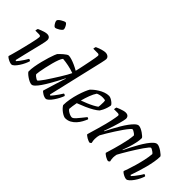

<svg xmlns="http://www.w3.org/2000/svg" viewBox="-16 -1423 2046 2046"><g transform="rotate(45 1007.0 -400.0)"><path d="M130 0Q117 0 98.5 -7.5Q80 -15 65 -25Q50 -35 47 -42Q51 -54 59 -83Q67 -112 77.5 -151Q88 -190 98 -231.5Q108 -273 117 -311.5Q126 -350 131.5 -378Q137 -406 137 -417Q137 -428 130 -432Q123 -436 111 -436H57Q57 -445 59.5 -454Q62 -463 64 -467Q80 -474 100 -482Q120 -490 139 -495Q158 -500 172 -500Q195 -500 207.5 -488Q220 -476 220 -454Q220 -445 216 -422.5Q212 -400 203.5 -366Q195 -332 184 -287Q173 -242 159.5 -187Q146 -132 131 -66L141 -59Q151 -69 166.5 -89.5Q182 -110 197.5 -134Q213 -158 223 -176Q232 -176 238.5 -172Q245 -168 247 -164Q241 -143 228 -115Q215 -87 197.5 -60.5Q180 -34 162.5 -17Q145 0 130 0ZM183 -606Q175 -606 165 -617.5Q155 -629 147.5 -644Q140 -659 140 -670Q140 -678 150 -688Q160 -698 174 -706.5Q188 -715 201.5 -721Q215 -727 222 -727Q231 -727 240 -715Q249 -703 256 -687.5Q263 -672 263 -661Q263 -653 253.5 -643.5Q244 -634 230.5 -625.5Q217 -617 204 -611.5Q191 -606 183 -606Z M434 0Q419 0 399.5 -9Q380 -18 361 -31Q342 -44 329 -56.5Q316 -69 314 -75Q313 -111 320.5 -155.5Q328 -200 339.5 -245.5Q351 -291 363 -329.5Q375 -368 385 -393.5Q395 -419 398 -423Q404 -430 417 -442.5Q430 -455 445.5 -468.5Q461 -482 475 -491Q489 -500 497 -500Q515 -500 543 -491.5Q571 -483 603 -468.5Q635 -454 664 -437Q667 -449 673.5 -477.5Q680 -506 687.5 -543.5Q695 -581 702.5 -617.5Q710 -654 714.5 -681.5Q719 -709 719 -717Q719 -726 713.5 -731Q708 -736 697 -736H630Q630 -744 632.5 -753.5Q635 -763 637 -767Q653 -775 674 -782.5Q695 -790 716 -795Q737 -800 751 -800Q774 -800 790.5 -788Q807 -776 807 -754Q807 -751 804 -733.5Q801 -716 795 -690L649 -65L660 -58Q670 -68 686 -89Q702 -110 719 -134Q736 -158 747 -177Q756 -177 762.5 -172.5Q769 -168 771 -164Q764 -143 749.5 -115Q735 -87 717 -61Q699 -35 680.5 -17.5Q662 0 647 0Q637 0 624 -4.5Q611 -9 599 -16.5Q587 -24 578.5 -31Q570 -38 568 -43L626 -233Q633 -256 639.5 -276Q646 -296 650 -301L645 -304Q628 -270 606 -229Q584 -188 560.5 -147.5Q537 -107 514 -73.5Q491 -40 470.5 -20Q450 0 434 0ZM447 -74Q451 -74 466 -92Q481 -110 501.5 -140Q522 -170 545 -206Q568 -242 590.5 -278Q613 -314 630.5 -345Q648 -376 656 -394Q612 -410 565.5 -419.5Q519 -429 479 -432Q467 -419 455 -387.5Q443 -356 432 -315Q421 -274 412 -232.5Q403 -191 397.5 -159Q392 -127 392 -114Q397 -105 408 -95.5Q419 -86 430.5 -80Q442 -74 447 -74Z M941 0Q931 0 915.5 -7Q900 -14 883 -26Q866 -38 851.5 -53Q837 -68 828 -84Q828 -129 837 -177.5Q846 -226 859.5 -270.5Q873 -315 887.5 -350Q902 -385 913 -402Q922 -412 942 -428.5Q962 -445 988.5 -461.5Q1015 -478 1045 -489Q1075 -500 1105 -500Q1120 -500 1140 -489Q1160 -478 1175 -464Q1190 -450 1191 -441Q1188 -420 1180.5 -396.5Q1173 -373 1163 -352.5Q1153 -332 1144 -319Q1126 -301 1089.5 -279.5Q1053 -258 1007.5 -238Q962 -218 916 -201Q910 -170 906.5 -144.5Q903 -119 902 -101Q908 -90 922.5 -80Q937 -70 954 -63Q971 -56 984 -56Q993 -56 1003.5 -63.5Q1014 -71 1028 -86.5Q1042 -102 1060 -124.5Q1078 -147 1102 -177Q1110 -176 1115.5 -172.5Q1121 -169 1123 -164Q1113 -139 1097.5 -110.5Q1082 -82 1059.5 -57Q1037 -32 1007.5 -16Q978 0 941 0ZM927 -252Q960 -264 994 -278Q1028 -292 1057.5 -307.5Q1087 -323 1106 -337Q1108 -347 1109 -358Q1110 -369 1110 -378Q1111 -394 1111 -409.5Q1111 -425 1107 -436Q1097 -438 1087 -439Q1077 -440 1068 -440Q1047 -440 1029 -435.5Q1011 -431 996 -424Q975 -394 957.5 -347.5Q940 -301 927 -252Z M1311 0Q1303 0 1290 -5Q1277 -10 1264 -17.5Q1251 -25 1241 -33Q1231 -41 1229 -46Q1233 -61 1242.5 -93Q1252 -125 1265 -169.5Q1278 -214 1291 -264Q1300 -296 1306.5 -329Q1313 -362 1317.5 -386Q1322 -410 1322 -417Q1322 -428 1315 -432Q1308 -436 1295 -436H1242Q1242 -444 1244 -452.5Q1246 -461 1248 -467Q1265 -475 1285 -482.5Q1305 -490 1324 -495Q1343 -500 1356 -500Q1380 -500 1392.5 -488Q1405 -476 1405 -454Q1405 -445 1399.5 -422Q1394 -399 1385.5 -368Q1377 -337 1366.5 -304Q1356 -271 1346 -243Q1336 -215 1330 -199L1334 -195Q1351 -230 1372.5 -270.5Q1394 -311 1418 -351.5Q1442 -392 1466.5 -425.5Q1491 -459 1513.5 -479.5Q1536 -500 1554 -500Q1568 -500 1587 -491.5Q1606 -483 1624.5 -470.5Q1643 -458 1656 -446Q1669 -434 1670 -428Q1670 -395 1660.5 -351.5Q1651 -308 1637.5 -266.5Q1624 -225 1612 -196L1616 -193Q1632 -227 1653 -268Q1674 -309 1697.5 -350Q1721 -391 1745 -425Q1769 -459 1791.5 -479.5Q1814 -500 1833 -500Q1847 -500 1865.5 -491.5Q1884 -483 1902.5 -470.5Q1921 -458 1934 -446Q1947 -434 1948 -428Q1948 -391 1940 -345Q1932 -299 1920 -252.5Q1908 -206 1895 -165.5Q1882 -125 1873 -98.5Q1864 -72 1862 -66L1873 -59Q1883 -68 1899 -88.5Q1915 -109 1932 -133Q1949 -157 1959 -176Q1968 -176 1974.5 -172Q1981 -168 1983 -164Q1977 -143 1963.5 -115Q1950 -87 1931.5 -60.5Q1913 -34 1894.5 -17Q1876 0 1861 0Q1848 0 1830.5 -7.5Q1813 -15 1798.5 -25Q1784 -35 1781 -43Q1786 -56 1799 -93Q1812 -130 1826.5 -180.5Q1841 -231 1853 -285Q1865 -339 1869 -387Q1862 -397 1851 -405Q1840 -413 1829 -419Q1818 -425 1812 -425Q1806 -425 1791.5 -407.5Q1777 -390 1756.5 -361Q1736 -332 1714 -297Q1692 -262 1670.5 -227Q1649 -192 1632 -162Q1615 -132 1605 -113Q1603 -102 1601 -90Q1599 -78 1599 -66Q1599 -52 1601 -39.5Q1603 -27 1606 -14Q1605 -11 1600.5 -7Q1596 -3 1589 0Q1581 0 1568 -5Q1555 -10 1542.5 -17.5Q1530 -25 1520.5 -33Q1511 -41 1509 -46Q1512 -57 1519.5 -81Q1527 -105 1537.5 -141.5Q1548 -178 1560 -225Q1570 -262 1578.5 -306Q1587 -350 1590 -387Q1584 -397 1573 -405Q1562 -413 1551 -419Q1540 -425 1533 -425Q1527 -425 1508.5 -403.5Q1490 -382 1466 -348Q1442 -314 1416.5 -274Q1391 -234 1368 -196Q1345 -158 1330 -130Q1326 -117 1323.5 -100.5Q1321 -84 1321 -66Q1321 -55 1322.5 -41.5Q1324 -28 1328 -14Q1326 -11 1322.5 -7.5Q1319 -4 1311 0Z"/></g></svg>

Font: Texturina 12pt Light
Style: Italic
Weight: 300
Italic angle: -11°
Designer: Guillermo Torres Carreño
Foundry: Omnibus-Type
Version: Version 1.002